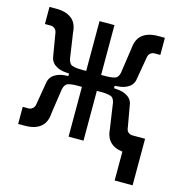

<svg xmlns="http://www.w3.org/2000/svg" viewBox="-99 -610 784 831"><g transform="rotate(15 293.0 -194.5)"><path d="M21.5 3.4V-73.2H47.4Q58.1 -73.2 66.4 -80.8Q74.7 -88.4 76.2 -103.5L91.3 -193.4Q93.8 -221.7 114.5 -236.3Q135.3 -251 166.5 -252.4L177.7 -252.9V-264.6L166.5 -265.1Q135.3 -266.6 114.5 -281.2Q93.8 -295.9 91.3 -324.2L76.2 -414.1Q74.7 -429.7 66.4 -437Q58.1 -444.3 47.4 -444.3H21.5V-521H52.2Q96.2 -521 121.3 -501Q146.5 -481 148.9 -438.5L163.6 -338.9Q166 -314 176.5 -304.2Q187 -294.4 228 -294.4H246.6V-517.6H313.5V-294.4H331.5Q373 -294.4 383.5 -304.2Q394 -314 396 -338.9L410.6 -438.5Q413.6 -481 438.7 -501Q463.9 -521 507.8 -521H538.6V-444.3H512.7Q502 -444.3 493.7 -437Q485.4 -429.7 483.9 -414.1L468.3 -324.2Q466.3 -295.9 445.8 -281.2Q425.3 -266.6 393.6 -265.1L382.3 -264.2V-253.4L393.6 -252.4Q425.3 -251 445.8 -236.3Q466.3 -221.7 468.3 -193.4L483.9 -105.5Q484.9 -90.3 493.4 -83.5Q502 -76.7 512.7 -76.7H568.8V131.8H488.3V2.4Q415.5 -5.9 410.6 -79.1L396 -178.7Q394 -203.6 383.5 -213.4Q373 -223.1 331.5 -223.1H313.5V0H246.6V-223.1H228Q187 -223.1 176.5 -213.4Q166 -203.6 163.6 -178.7L148.9 -79.1Q146.5 -36.6 121.3 -16.6Q96.2 3.4 52.2 3.4Z"/></g></svg>

Font: Cascadia Mono NF SemiLight
Style: Regular
Weight: 350
Monospace: yes
Designer: Aaron Bell
Foundry: Saja Typeworks
Version: Version 2404.023; ttfautohint (v1.8.4)